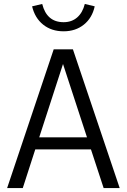

<svg xmlns="http://www.w3.org/2000/svg" viewBox="-20 -949 640 969"><path d="M16 0 251 -700H348L584 0H503L439 -195H158L95 0ZM178 -256H419L298 -626ZM301 -791Q240 -791 198 -824.5Q156 -858 142 -917L193 -929Q216 -837 301 -837Q342 -837 369.5 -861Q397 -885 408 -929L458 -917Q445 -858 403 -824.5Q361 -791 301 -791Z"/></svg>

Font: Red Hat Mono
Style: Regular
Weight: 300
Monospace: yes
Designer: Pentagram, MCKL
Foundry: Pentagram, MCKL
Version: Version 1.023